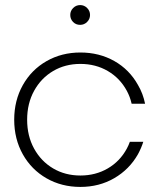

<svg xmlns="http://www.w3.org/2000/svg" viewBox="-20 -733 595 757"><path d="M499 -324Q493 -351 480 -375Q453 -425 405 -453Q357 -481 297 -481Q237 -481 189.5 -453Q142 -425 114.5 -375Q87 -325 87 -261Q87 -197 114.5 -147Q142 -97 189.5 -69Q237 -41 297 -41Q357 -41 405 -69Q453 -97 480 -147Q487 -160 492 -174H545Q537 -149 524 -125Q490 -65 430.5 -30.5Q371 4 297 4Q223 4 163.5 -30Q104 -64 70 -124.5Q36 -185 36 -261Q36 -337 70 -397.5Q104 -458 163.5 -492Q223 -526 297 -526Q371 -526 430.5 -492.5Q490 -459 524 -398Q544 -364 552 -324ZM296 -635Q279 -635 268 -646.5Q257 -658 257 -674Q257 -690 268.5 -701.5Q280 -713 296 -713Q312 -713 323.5 -701.5Q335 -690 335 -674Q335 -658 323.5 -646.5Q312 -635 296 -635Z"/></svg>

Font: Hilab Light
Style: Regular
Weight: 300
Designer: Cristianderson Lima
Foundry: Cristianderson
Version: Version 1.0